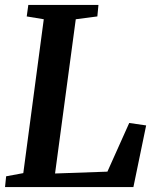

<svg xmlns="http://www.w3.org/2000/svg" viewBox="-20 -763 640 783"><path d="M0.5 0 5 -44 75 -57 158.5 -684.5 89 -696 95.5 -743H381.5L377 -696L289 -684.5L204.5 -55.5L418 -63L507 -261.5L576 -251.5L524 0Z"/></svg>

Font: Merriweather 20pt SemiBold
Style: Italic
Weight: 600
Italic angle: -7.8°
Version: Version 2.101